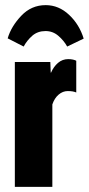

<svg xmlns="http://www.w3.org/2000/svg" viewBox="-20 -725 345 745"><path d="M37.6 0H183.1V-319.8Q191.4 -344.2 207.5 -357.9Q223.6 -371.6 242.7 -371.6Q253.4 -371.6 261 -370.4Q268.6 -369.1 275.9 -366.2V-489.3Q270.5 -492.2 262.5 -493.9Q254.4 -495.6 244.6 -495.6Q222.2 -495.6 205.1 -481Q188 -466.3 178.2 -443.4H176.8L175.3 -484.4H37.6ZM71.8 -544.4Q85 -568.8 105.7 -586.7Q126.5 -604.5 156.7 -604.5Q185.1 -604.5 206.5 -585.9Q228 -567.4 240.7 -544.4L304.7 -575.2Q288.1 -629.9 248 -667.5Q208 -705.1 157.2 -705.1Q101.6 -705.1 62.5 -663.8Q23.4 -622.6 9.8 -576.2Z"/></svg>

Font: Roboto Flex
Style: wght 700 wdth 25 opsz 34 GRAD 0.00 slnt 0.00 XTRA 468 XOPQ 96 YOPQ 79 YTLC 514 YTUC 712 YTAS 750 YTDE -203.00 YTFI 738
Weight: 700
Width: 1
Designer: Berlow after Robertson
Foundry: Google
Version: Version 3.100